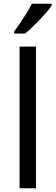

<svg xmlns="http://www.w3.org/2000/svg" viewBox="-20 -1010 298 1030"><path d="M173 0H85V-760H173ZM257 -990V-980Q248 -966 231 -946Q214 -926 193.5 -904.5Q173 -883 152.5 -863.5Q132 -844 114 -830H56V-842Q71 -861 88.5 -887Q106 -913 123 -940.5Q140 -968 151 -990Z"/></svg>

Font: Noto Sans Cherokee
Style: Regular
Weight: 400
Designer: Monotype Design Team
Foundry: Monotype Imaging Inc.
Version: Version 2.001